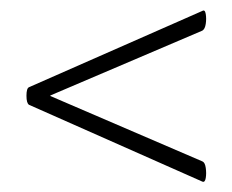

<svg xmlns="http://www.w3.org/2000/svg" viewBox="-20 -375 447 370"><path d="M370 -354Q375 -357 376.5 -348Q378 -339 376.5 -329Q375 -319 370 -316L77 -191V-190L370 -64Q375 -62 376.5 -51.5Q378 -41 376.5 -32Q375 -23 370 -25L36 -173Q31 -176 31 -190.5Q31 -205 36 -207Z"/></svg>

Font: Cormorant Garamond Light Light
Style: Italic
Weight: 300
Italic angle: -10°
Version: Version 4.001